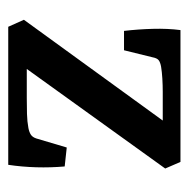

<svg xmlns="http://www.w3.org/2000/svg" viewBox="-16 -442 458 466"><g transform="rotate(90 213.0 -209.0)"><path d="M282 -388 289 -375H203Q187 -375 170.5 -374Q154 -373 142 -371Q131 -369 126 -365Q121 -361 119 -350L102 -281H55Q51 -315 50 -351Q49 -387 53 -418H373L389 -381L138 -32L131 -45H218Q238 -45 256.5 -45.5Q275 -46 291 -49Q301 -51 307 -55Q313 -59 316 -68L338 -142L384 -137Q387 -103 386 -68Q385 -33 380 0H45L28 -38Z"/></g></svg>

Font: Yrsa Medium
Style: Regular
Weight: 500
Designer: Anna Giedrys (Yrsa+Rasa design), David Brezina (Yrsa art-direction, Rasa art-direction, design)
Foundry: Rosetta Type Foundry
Version: Version 2.004